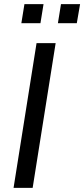

<svg xmlns="http://www.w3.org/2000/svg" viewBox="-20 -915 410 935"><path d="M46 0 158 -705H251L139 0ZM262 -802 277 -895H370L354 -802ZM84 -802 99 -895H192L177 -802Z"/></svg>

Font: Mulish ExtraLight Medium
Style: Italic
Weight: 500
Italic angle: -9°
Version: Version 3.603